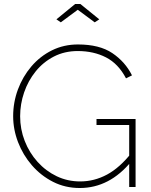

<svg xmlns="http://www.w3.org/2000/svg" viewBox="-20 -938 759 963"><path d="M380 5Q307 5 246 -26Q185 -57 140 -109Q95 -161 70.5 -225Q46 -289 46 -355Q46 -425 70 -489.5Q94 -554 137.5 -605Q181 -656 240.5 -685.5Q300 -715 371 -715Q479 -715 543.5 -671.5Q608 -628 642 -560L612 -545Q574 -618 512 -650Q450 -682 370 -682Q304 -682 250.5 -654.5Q197 -627 159 -580Q121 -533 101 -474.5Q81 -416 81 -355Q81 -290 104 -231Q127 -172 168.5 -126Q210 -80 264.5 -54Q319 -28 382 -28Q453 -28 517 -62.5Q581 -97 640 -172V-130Q530 5 380 5ZM628 -311H464V-341H660V0H628ZM263 -841 357 -918H383L478 -841L455 -826L370 -889L285 -826Z"/></svg>

Font: Raleway Thin ExtraLight
Style: Regular
Weight: 250
Version: Version 4.026